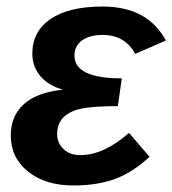

<svg xmlns="http://www.w3.org/2000/svg" viewBox="-20 -558 528 588"><path d="M226 -83Q298 -83 375 -151L438 -78Q388 -31 333.5 -10.5Q279 10 205 10Q119 10 66 -32.5Q13 -75 13 -143Q13 -203 53 -239Q93 -275 170 -283L171 -284Q128 -296 103.5 -325Q79 -354 79 -394Q79 -462 135 -500Q191 -538 294 -538Q432 -538 488 -434L394 -393Q363 -451 294 -451Q254 -451 231 -434Q208 -417 208 -388Q208 -318 353 -318L341 -233Q264 -233 227 -225Q155 -208 155 -148Q155 -120 174.5 -101.5Q194 -83 226 -83Z"/></svg>

Font: Libra Sans
Style: Bold Italic
Weight: 700
Italic angle: -12°
Foundry: Context Ltd
Version: Version 1.002